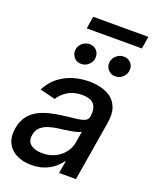

<svg xmlns="http://www.w3.org/2000/svg" viewBox="-167 -1000 877 1102"><g transform="rotate(20 271.5 -448.5)"><path d="M162.1 11.7Q110.4 11.7 71.8 -7.6Q33.2 -26.9 14.6 -64Q-3.9 -101.1 4.9 -154.3Q12.7 -200.7 35.4 -230.5Q58.1 -260.3 91.3 -277.6Q124.5 -294.9 163.1 -303.7Q201.7 -312.5 241.2 -317.4Q291 -322.8 322 -326.9Q353 -331.1 368.7 -339.4Q384.3 -347.7 387.7 -366.7V-369.1Q395 -415.5 374.3 -440.9Q353.5 -466.3 302.2 -466.3Q249 -466.3 213.1 -443.1Q177.2 -419.9 160.2 -390.6L65.4 -413.6Q90.8 -463.4 130.1 -493.9Q169.4 -524.4 216.8 -538.6Q264.2 -552.7 313 -552.7Q345.7 -552.7 380.9 -545.2Q416 -537.6 445.1 -517.3Q474.1 -497.1 488.3 -459.5Q502.4 -421.9 492.2 -362.3L432.1 0H329.1L341.8 -74.7H337.4Q324.2 -54.7 300.3 -34.7Q276.4 -14.6 241.9 -1.5Q207.5 11.7 162.1 11.7ZM198.7 -73.2Q243.2 -73.2 277.3 -90.6Q311.5 -107.9 332.8 -136.2Q354 -164.6 359.4 -196.3L371.1 -267.1Q364.3 -261.7 347.4 -257.1Q330.6 -252.4 309.6 -248.8Q288.6 -245.1 268.3 -242.4Q248 -239.7 235.4 -238.3Q204.1 -233.9 177 -224.9Q149.9 -215.8 131.8 -198.5Q113.8 -181.2 109.4 -152.8Q102.1 -113.3 127.7 -93.3Q153.3 -73.2 198.7 -73.2ZM232.4 -631.3Q205.6 -630.9 188.5 -651.6Q171.4 -672.4 175.8 -700.2Q179.2 -723.6 198.5 -739.3Q217.8 -754.9 240.7 -754.9Q269.5 -754.9 286.4 -735.1Q303.2 -715.3 298.8 -686Q295.4 -664.1 276.4 -647.5Q257.3 -630.9 232.4 -631.3ZM440.9 -631.3Q414.6 -630.9 397 -651.1Q379.4 -671.4 383.8 -700.2Q388.2 -723.6 407.5 -739.3Q426.8 -754.9 449.2 -754.9Q478.5 -754.9 495.4 -735.1Q512.2 -715.3 507.3 -686Q503.9 -664.1 485.1 -647.5Q466.3 -630.9 440.9 -631.3ZM543.5 -909.2 531.2 -834H194.3L206.5 -909.2Z"/></g></svg>

Font: Inter Tight Medium
Style: Italic
Weight: 500
Italic angle: -9.39999°
Designer: Rasmus Andersson
Foundry: rsms
Version: Version 3.004